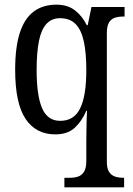

<svg xmlns="http://www.w3.org/2000/svg" viewBox="-20 -566 569 823"><path d="M256 237V196H280Q299 196 314.5 191Q330 186 340 170.5Q350 155 350 123V38Q350 18 350.5 -7Q351 -32 351.5 -55.5Q352 -79 353 -91H350Q330 -45 299.5 -17.5Q269 10 217 10Q134 10 89.5 -56.5Q45 -123 45 -267Q45 -364 65 -425.5Q85 -487 124.5 -516.5Q164 -546 222 -546Q270 -546 301.5 -521.5Q333 -497 352 -458H356L372 -536H514V-495H507Q488 -495 472.5 -490Q457 -485 447.5 -470Q438 -455 438 -423V127Q438 157 448 171.5Q458 186 473.5 191Q489 196 508 196H512V237ZM238 -48Q267 -48 288.5 -61Q310 -74 323.5 -101.5Q337 -129 343.5 -170Q350 -211 350 -267Q350 -338 339.5 -387.5Q329 -437 304.5 -462.5Q280 -488 237 -488Q202 -488 179.5 -464Q157 -440 147 -390.5Q137 -341 137 -266Q137 -156 160.5 -102Q184 -48 238 -48Z"/></svg>

Font: Noto Serif Condensed
Style: Regular
Weight: 400
Width: 3
Designer: Monotype Design Team
Foundry: Monotype Imaging Inc.
Version: Version 2.015